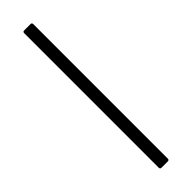

<svg xmlns="http://www.w3.org/2000/svg" viewBox="-330 -866 971 971"><g transform="rotate(-45 155.5 -381.0)"><path d="M133 110Q123 110 123 100V-862Q123 -872 133 -872H178Q188 -872 188 -862V100Q188 110 178 110Z"/></g></svg>

Font: Open Sauce Two Light
Style: Regular
Weight: 300
Designer: Alfredo Marco Pradil
Foundry: Creative Sauce Fz LLC
Version: Version 1.477